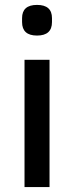

<svg xmlns="http://www.w3.org/2000/svg" viewBox="-20 -763 302 783"><path d="M70 -673V-689Q70 -743 131 -743Q192 -743 192 -689V-673Q192 -618 131 -618Q70 -618 70 -673ZM80 0V-519H182V0Z"/></svg>

Font: Anuphan Medium
Style: Regular
Weight: 500
Designer: Mike Abbink, Paul van der Laan, Pieter van Rosmalen, Mint Tantisuwanna
Foundry: Bold Monday; Cadson Demak
Version: Version 3.002;hotconv 1.0.109;makeotfexe 2.5.65596